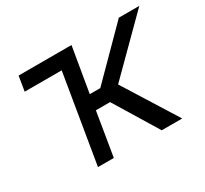

<svg xmlns="http://www.w3.org/2000/svg" viewBox="-116 -713 940 881"><g transform="rotate(-30 353.5 -273.0)"><path d="M321.3 -545.9 308.6 -467.8H54.7L67.4 -545.9ZM172.9 0 263.7 -545.9H347.7L307.6 -308.6H363.3L598.6 -545.9H707L442.4 -282.2L619.1 0H510.7L370.1 -230.5H294.9L256.8 0Z"/></g></svg>

Font: Inter Tight
Style: Italic
Weight: 400
Italic angle: -9.39999°
Designer: Rasmus Andersson
Foundry: rsms
Version: Version 3.002